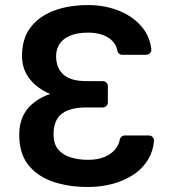

<svg xmlns="http://www.w3.org/2000/svg" viewBox="-20 -742 697 772"><path d="M191.8 -11.7Q128.2 -34.4 93 -79.9Q57.2 -125.7 57.2 -200.3Q57.2 -289.1 125 -335.9Q150.6 -354 181.8 -364.3Q131 -385.3 100.1 -423.7Q68.5 -463.4 68.5 -516.7Q68.5 -585.6 101.6 -630Q134.9 -675.1 195 -698.5Q255.7 -721.6 334.9 -721.6Q403.1 -721.6 461.6 -697.4Q519.2 -673.7 554.7 -628.6Q582.4 -593 588.4 -545.1Q589.5 -535.9 583.3 -528.8Q577.1 -521.7 567.8 -521.7H471.9Q464.5 -521.7 458.8 -526.5Q453.1 -531.2 451.7 -538.7Q446 -568.9 420.1 -587.4Q386.7 -610.8 334.9 -610.8Q290.1 -610.8 261.4 -598.4Q232.6 -585.9 219.1 -564.6Q205.6 -543 205.6 -516.3Q205.6 -469.1 234.7 -442.5Q263.5 -415.8 327.8 -415.8H393.1Q401.6 -415.8 407.7 -409.8Q413.7 -403.8 413.7 -395.2V-330.6Q413.7 -322.1 407.7 -316.1Q401.6 -310 393.1 -310H327.8Q285.2 -310 255.7 -299.4Q225.9 -288.7 210.6 -264.9Q195.3 -240.4 195.3 -203.5Q195.3 -164.8 212.4 -143.1Q230.1 -120.7 261.4 -110.1Q293 -99.4 334.9 -99.4Q374.6 -99.4 403.4 -112.2Q431.8 -125 447.4 -147Q458.5 -163.4 461.6 -180.4Q463.1 -187.9 468.8 -192.6Q474.4 -197.4 481.9 -197.4H578.5Q587.7 -197.4 593.8 -190.7Q599.8 -183.9 599.1 -174.7Q595.5 -134.9 577.4 -104Q554.3 -64.6 516 -39.4Q476.9 -14.2 430.4 -2.1Q383.5 9.9 334.9 9.9Q255.7 9.9 191.8 -11.7Z"/></svg>

Font: DeltaSans SemiBold
Style: Regular
Weight: 600
Designer: Rasmus Andersson
Foundry: rsms
Version: Version 3.012